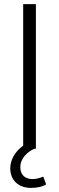

<svg xmlns="http://www.w3.org/2000/svg" viewBox="-20 -725 287 936"><path d="M130 191C162 191 188 185 205 174L191 136C172 144 155 148 138 148C105 148 79 130 79 90C79 45 117 13 148 0H155V-705H93V-15C53 14 30 55 30 96C30 154 71 191 130 191Z"/></svg>

Font: Poppy and Pepper Light
Style: Regular
Weight: 300
Designer: Thy Ha
Foundry: Thy Ha
Version: Version 0.001;Glyphs 3.2 (3227)